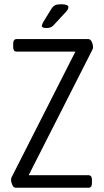

<svg xmlns="http://www.w3.org/2000/svg" viewBox="-20 -884 490 904"><path d="M54 0Q44 0 38 -13Q32 -26 32 -39Q32 -46 38 -56L335 -641H58Q42 -641 42 -664V-677Q42 -700 58 -700H396Q406 -700 412 -687Q418 -674 418 -661Q418 -654 412 -644L115 -59H397Q413 -59 413 -36V-23Q413 0 397 0ZM199 -752Q177 -752 177 -762Q177 -767 183 -779L221 -841Q230 -855 239.5 -859.5Q249 -864 268 -864Q302 -864 302 -850Q302 -843 296.5 -835.5Q291 -828 282 -819L232 -765Q221 -752 199 -752Z"/></svg>

Font: Asap Condensed Light
Style: Regular
Weight: 300
Width: 3
Designer: Pablo Cosgaya
Foundry: Omnibus-Type
Version: Version 3.001; ttfautohint (v1.8.4.7-5d5b)